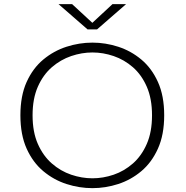

<svg xmlns="http://www.w3.org/2000/svg" viewBox="-20 -916 915 946"><path d="M435.5 11Q371 11 308 -9.2Q245 -29.5 193.5 -72.5Q142 -115.5 111.2 -183.8Q80.5 -252 80.5 -348Q80.5 -444 111.2 -512Q142 -580 193.5 -622.8Q245 -665.5 308 -685.8Q371 -706 435.5 -706Q499.5 -706 562.2 -685.8Q625 -665.5 676.2 -622.8Q727.5 -580 758.2 -512Q789 -444 789 -348Q789 -252 758.2 -183.8Q727.5 -115.5 676.2 -72.5Q625 -29.5 562.2 -9.2Q499.5 11 435.5 11ZM435.5 -37.5Q488 -37.5 540 -55.2Q592 -73 634.8 -110.5Q677.5 -148 703.2 -206.8Q729 -265.5 729 -348Q729 -430 703.2 -488.8Q677.5 -547.5 634.8 -584.8Q592 -622 540 -639.8Q488 -657.5 435.5 -657.5Q383 -657.5 330.8 -639.8Q278.5 -622 235.5 -584.8Q192.5 -547.5 166.5 -488.8Q140.5 -430 140.5 -348Q140.5 -265.5 166.5 -206.8Q192.5 -148 235.5 -110.5Q278.5 -73 330.8 -55.2Q383 -37.5 435.5 -37.5ZM268.5 -895.5H335.5L435 -803.5L534 -895.5H601L458 -771H411.5Z"/></svg>

Font: Trispace SemiExpanded ExtraLight
Style: Regular
Weight: 200
Width: 6
Designer: Tyler Finck
Foundry: Etcetera Type Company
Version: Version 1.210; ttfautohint (v1.8.3)